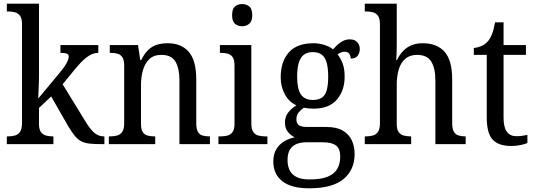

<svg xmlns="http://www.w3.org/2000/svg" viewBox="-20 -780 2896 1039"><path d="M17 0V-42H25Q45 -42 62 -47Q79 -52 89 -67.5Q99 -83 99 -114V-650Q99 -680 88.5 -694.5Q78 -709 61 -713.5Q44 -718 25 -718H17V-760H191V-374Q191 -361 190.5 -340Q190 -319 189 -298Q188 -277 187.5 -262.5Q187 -248 187 -247L302 -385Q322 -409 332.5 -425.5Q343 -442 347.5 -453.5Q352 -465 352 -473Q352 -486 341 -490Q330 -494 307 -494V-536H512V-494Q496 -494 480.5 -488Q465 -482 449 -470Q433 -458 416.5 -440.5Q400 -423 382 -401L319 -324L441 -125Q465 -85 488 -63.5Q511 -42 542 -42H545V0H532Q491 0 464 -3Q437 -6 418.5 -16Q400 -26 384 -46Q368 -66 348 -99L257 -258L191 -196V-109Q191 -80 201.5 -65.5Q212 -51 229 -46.5Q246 -42 265 -42H269V0Z M569 0V-42H577Q598 -42 615 -47Q632 -52 642 -67.5Q652 -83 652 -114V-426Q652 -456 642 -470.5Q632 -485 615.5 -489.5Q599 -494 579 -494H574V-536H727L739 -455H744Q762 -491 783.5 -511Q805 -531 831 -538.5Q857 -546 888 -546Q961 -546 1001.5 -499.5Q1042 -453 1042 -350V-114Q1042 -83 1050.5 -67.5Q1059 -52 1075 -47Q1091 -42 1111 -42H1116V0H951V-346Q951 -410 929.5 -446.5Q908 -483 854 -483Q812 -483 788 -460Q764 -437 753.5 -400Q743 -363 743 -320V-109Q743 -79 752.5 -65Q762 -51 778.5 -46.5Q795 -42 815 -42H820V0Z M1162 0V-42H1174Q1195 -42 1211.5 -46.5Q1228 -51 1238.5 -65.5Q1249 -80 1249 -109V-426Q1249 -456 1239 -470.5Q1229 -485 1212.5 -489.5Q1196 -494 1176 -494H1170V-536H1340V-114Q1340 -83 1349.5 -67.5Q1359 -52 1376.5 -47Q1394 -42 1415 -42H1427V0ZM1290 -638Q1267 -638 1251.5 -651.5Q1236 -665 1236 -698Q1236 -732 1251.5 -745Q1267 -758 1290 -758Q1313 -758 1329 -745Q1345 -732 1345 -698Q1345 -665 1329 -651.5Q1313 -638 1290 -638Z M1653 239Q1556 239 1507.5 200.5Q1459 162 1459 94Q1459 55 1475 28Q1491 1 1517.5 -15Q1544 -31 1575 -37Q1555 -46 1538.5 -65.5Q1522 -85 1522 -117Q1522 -147 1538 -169Q1554 -191 1584 -210Q1544 -228 1521.5 -269.5Q1499 -311 1499 -361Q1499 -447 1543 -496.5Q1587 -546 1676 -546Q1709 -546 1738 -536Q1767 -526 1782 -513Q1791 -523 1804 -535.5Q1817 -548 1834.5 -557.5Q1852 -567 1873 -567Q1900 -567 1913.5 -551.5Q1927 -536 1927 -515Q1927 -494 1915.5 -478.5Q1904 -463 1878 -463Q1878 -476 1870.5 -488Q1863 -500 1846 -500Q1834 -500 1825 -496Q1816 -492 1807 -486Q1823 -465 1834 -437Q1845 -409 1845 -365Q1845 -290 1803 -241Q1761 -192 1676 -192Q1664 -192 1649 -193.5Q1634 -195 1624 -197Q1609 -187 1596.5 -172Q1584 -157 1584 -134Q1584 -113 1596.5 -103Q1609 -93 1643 -93H1745Q1801 -93 1834.5 -73.5Q1868 -54 1883.5 -21Q1899 12 1899 53Q1899 139 1839 189Q1779 239 1653 239ZM1655 191Q1720 191 1756 175Q1792 159 1806.5 131.5Q1821 104 1821 69Q1821 23 1797.5 6.5Q1774 -10 1728 -10H1636Q1611 -10 1588 -2Q1565 6 1550.5 27Q1536 48 1536 87Q1536 117 1547 140.5Q1558 164 1584 177.5Q1610 191 1655 191ZM1673 -239Q1704 -239 1722.5 -252Q1741 -265 1748.5 -293.5Q1756 -322 1756 -365Q1756 -410 1748 -440Q1740 -470 1721.5 -484Q1703 -498 1672 -498Q1643 -498 1624 -483.5Q1605 -469 1596.5 -439Q1588 -409 1588 -364Q1588 -300 1608 -269.5Q1628 -239 1673 -239Z M1954 0V-42H1961Q1982 -42 1999 -47Q2016 -52 2026 -67.5Q2036 -83 2036 -114V-650Q2036 -680 2025.5 -694.5Q2015 -709 1998 -713.5Q1981 -718 1961 -718H1954V-760H2127V-537Q2127 -519 2126.5 -501Q2126 -483 2125 -469.5Q2124 -456 2124 -455H2128Q2141 -482 2160.5 -503Q2180 -524 2206.5 -535Q2233 -546 2267 -546Q2345 -546 2386 -499.5Q2427 -453 2427 -350V-114Q2427 -83 2436 -67.5Q2445 -52 2461 -47Q2477 -42 2497 -42H2500V0H2336V-346Q2336 -411 2313.5 -447Q2291 -483 2237 -483Q2199 -483 2174.5 -463Q2150 -443 2138.5 -406.5Q2127 -370 2127 -321V-109Q2127 -79 2137.5 -65Q2148 -51 2165 -46.5Q2182 -42 2202 -42H2205V0Z M2747 10Q2678 10 2646 -24.5Q2614 -59 2614 -145V-483H2544V-520Q2563 -522 2583 -530Q2603 -538 2618 -554Q2633 -571 2642.5 -595.5Q2652 -620 2659 -659H2705V-536H2826V-483H2705V-143Q2705 -91 2723 -67Q2741 -43 2773 -43Q2791 -43 2805.5 -45Q2820 -47 2834 -50V-6Q2821 0 2796.5 5Q2772 10 2747 10Z"/></svg>

Font: Noto Serif SemiCondensed
Style: Regular
Weight: 400
Width: 4
Designer: Monotype Design Team
Foundry: Monotype Imaging Inc.
Version: Version 2.013